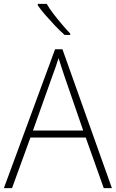

<svg xmlns="http://www.w3.org/2000/svg" viewBox="-20 -970 597 990"><path d="M515 0 422 -261H137L42 0H0L264 -716H302L557 0ZM409 -297 312 -578Q307 -594 298.5 -619Q290 -644 282 -670Q274 -646 266 -622Q258 -598 250 -578L150 -297ZM221 -950Q233 -928 254.5 -900Q276 -872 299.5 -844.5Q323 -817 342 -797V-790H313Q289 -811 263 -838.5Q237 -866 213.5 -893Q190 -920 175 -942V-950Z"/></svg>

Font: Noto Sans Disp ExtLt
Style: Regular
Weight: 200
Designer: Monotype Design Team
Foundry: Monotype Imaging Inc.
Version: Version 2.000;GOOG;noto-source:20170915:90ef993387c0